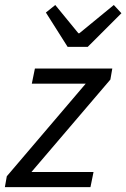

<svg xmlns="http://www.w3.org/2000/svg" viewBox="-30 -767 518 787"><path d="M-10 0 -2.1 -44.5 321.3 -424H100.4L113.1 -486.1H430.3L422.4 -440.9L99 -62.1H353.4L340.8 0ZM247.2 -574.9 158.1 -715.6 196.5 -746.5 291.3 -630.7H295.3L436.5 -746.5L467.7 -712.8L329.6 -574.9Z"/></svg>

Font: Source Sans Variable
Style: Italic
Weight: 200
Italic angle: -11°
Designer: Paul D. Hunt
Foundry: Adobe Systems Incorporated
Version: Version 3.006;hotconv 1.0.111;makeotfexe 2.5.65597